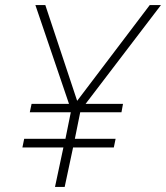

<svg xmlns="http://www.w3.org/2000/svg" viewBox="-20 -734 652 754"><path d="M196 0H234L267 -155H427L434 -189H274L295 -293H457L463 -326H316L612 -714H568L283 -338L158 -714H119L251 -326H104L97 -293H258L237 -189H75L68 -155H229Z"/></svg>

Font: Noto Sans ExtraLight
Style: Italic
Weight: 200
Italic angle: -12°
Designer: Monotype Design Team
Foundry: Monotype Imaging Inc.
Version: Version 2.013